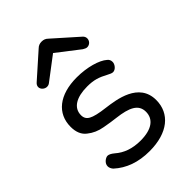

<svg xmlns="http://www.w3.org/2000/svg" viewBox="-212 -784 888 888"><g transform="rotate(-45 232.0 -340.0)"><path d="M102 -530C109 -530 115 -532 120 -536L232 -621L342 -536C350 -531 357 -528 363 -528C380 -528 392 -542 392 -557C392 -566 388 -573 381 -579L264 -683C255 -692 245 -696 232 -696C219 -696 209 -692 200 -683L83 -579C76 -573 72 -566 72 -558C72 -543 87 -530 102 -530ZM227 16C347 16 416 -42 416 -130C416 -245 287 -261 227 -269C184 -274 156 -281 142 -289C127 -297 120 -309 120 -326C120 -375 165 -400 234 -400C277 -400 302 -392 341 -371C349 -367 358 -362 366 -362C383 -362 398 -382 398 -397C398 -408 394 -416 386 -422C359 -446 297 -464 230 -464C115 -464 48 -409 48 -322C48 -287 59 -262 80 -246C101 -229 126 -218 155 -213C183 -208 207 -204 227 -202C302 -193 344 -174 344 -125C344 -78 307 -48 232 -48C179 -48 138 -63 106 -91C93 -102 82 -107 74 -107C63 -107 40 -93 40 -72C40 -63 44 -54 51 -46C96 -5 154 16 227 16Z"/></g></svg>

Font: Dongle Light
Style: Regular
Weight: 300
Designer: Yanghee Ryu
Foundry: Yanghee Ryu
Version: Version 2.000